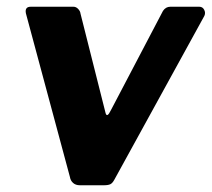

<svg xmlns="http://www.w3.org/2000/svg" viewBox="-20 -550 629 570"><path d="M571.6 -530Q581.6 -530 586.2 -520.9Q590.9 -511.9 586.7 -502.9L319.8 -17.1Q314 -6.1 307.5 -3.1Q301 0 288.3 0H217.3Q204.6 0 197 -6.9Q189.3 -13.8 187.6 -24.5L56.9 -510.3Q53 -530 71.3 -530H198Q205.9 -530 212.1 -523.4Q218.3 -516.7 219 -509.6L293.4 -214.5Q297.7 -198.8 309.4 -223.2L463.8 -517.6Q472.1 -530 485.5 -530H571.6Z"/></svg>

Font: Libre Franklin Thin
Style: Italic
Weight: 100
Italic angle: -8°
Designer: Pablo Impallari, Rodrigo Fuenzalida, Nhung Nguyen
Foundry: Impallari Type
Version: Version 3.000